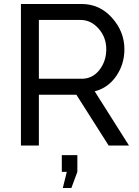

<svg xmlns="http://www.w3.org/2000/svg" viewBox="-20 -730 697 963"><path d="M85 0V-710H389Q480 -710 542 -640.5Q604 -571 604 -483Q604 -408 563 -348.5Q522 -289 455 -272L627 0H525L363 -255H175V0ZM175 -335H390Q444 -335 478.5 -379Q513 -423 513 -483Q513 -543 474.5 -586.5Q436 -630 384 -630H175ZM295 213 315 132H290V48H368V132L338 213Z"/></svg>

Font: Raleway-v4020 Medium
Style: Regular
Weight: 500
Designer: Matt McInerney, Pablo Impallari, Rodrigo Fuenzalida
Foundry: Matt McInerney, Pablo Impallari, Rodrigo Fuenzalida
Version: Version 4.020;PS 004.020;hotconv 1.0.88;makeotf.lib2.5.64775